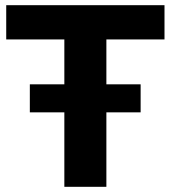

<svg xmlns="http://www.w3.org/2000/svg" viewBox="-20 -720 658 740"><path d="M228 0V-287H95V-395H228V-568H4V-700H614V-568H390V-395H522V-287H390V0Z"/></svg>

Font: Montserrat
Style: Bold
Weight: 700
Designer: Julieta Ulanovsky
Foundry: Julieta Ulanovsky
Version: Version 9.000; ttfautohint (v1.8.4.7-5d5b)